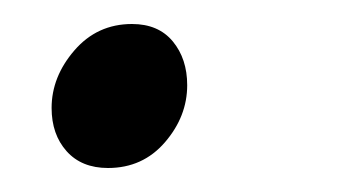

<svg xmlns="http://www.w3.org/2000/svg" viewBox="-20 -128 282 160"><path d="M70 12Q48 12 35.5 -2Q23 -16 23 -38Q23 -64 42 -86Q61 -108 90 -108Q112 -108 124 -93.5Q136 -79 136 -57Q136 -31 117.5 -9.5Q99 12 70 12Z"/></svg>

Font: mr_Source Sans Pro
Style: Italic
Weight: 400
Italic angle: -11°
Designer: Paul D. Hunt
Foundry: Adobe Systems Incorporated
Version: Version 1.036;July 10, 2024;FontCreator 11.5.0.2430 64-bit